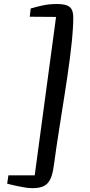

<svg xmlns="http://www.w3.org/2000/svg" viewBox="-20 -873 457 980"><path d="M354 -782.7C354 -836.4 331.5 -852.5 270 -852.5C216.8 -852.5 181.2 -842.3 136.7 -829.6C135.3 -815.9 133.8 -801.8 131.8 -787.6C174.3 -787.6 223.1 -786.6 266.1 -786.6L157.2 22H22.9L16.6 64.5C16.6 64.5 100.6 87.4 143.6 87.4C220.7 87.4 243.7 58.1 255.9 -35.6C285.2 -257.8 341.8 -549.8 352.1 -729C353.5 -748.5 354 -766.1 354 -782.7Z"/></svg>

Font: Merriweather
Style: Italic
Weight: 400
Italic angle: -7.5°
Designer: Eben Sorkin
Foundry: Eben Sorkin
Version: Version 1.001